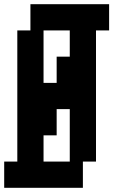

<svg xmlns="http://www.w3.org/2000/svg" viewBox="-20 -1020 540 915"><path d="M125 -1000H500V-875H437.5V-250H375V-125H0V-250H62.5V-875H125ZM187.5 -250H312.5V-500H250V-375H187.5ZM187.5 -625H250V-750H312.5V-875H187.5Z"/></svg>

Font: Amiga Topaz Unicode Rus
Style: Regular
Weight: 400
Designer: dMG of Trueschool and Divine Stylers
Foundry: dMG of Trueschool and Divine Stylers
Version: Version 1.1